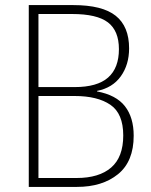

<svg xmlns="http://www.w3.org/2000/svg" viewBox="-20 -734 594 754"><path d="M268 -714Q382 -714 434.5 -672Q487 -630 487 -544Q487 -480 454.5 -434.5Q422 -389 361 -377V-375Q436 -361 470.5 -317Q505 -273 505 -201Q505 -100 443.5 -50Q382 0 282 0H93V-714ZM273 -392Q362 -392 404.5 -429.5Q447 -467 447 -541Q447 -613 404 -646Q361 -679 263 -679H131V-392ZM131 -357V-35H281Q369 -35 416.5 -76Q464 -117 464 -202Q464 -288 413.5 -322.5Q363 -357 273 -357Z"/></svg>

Font: Noto Sans Gurmukhi SemiCondensed ExtraLight
Style: Regular
Weight: 200
Width: 4
Designer: Jelle Bosma - Monotype Design Team
Foundry: Monotype Imaging Inc.
Version: Version 2.004; ttfautohint (v1.8.4.7-5d5b)